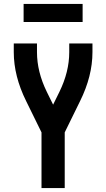

<svg xmlns="http://www.w3.org/2000/svg" viewBox="-20 -956 540 976"><path d="M191 0V-283L113 -442Q50 -569 50 -691V-735H168V-691Q168 -591 218 -489L250 -424L282 -489Q332 -591 332 -691V-735H450V-691Q450 -569 387 -442L309 -283V0ZM100 -844V-936H400V-844Z"/></svg>

Font: Iosevka SS01
Style: Bold
Weight: 700
Monospace: yes
Designer: Belleve Invis
Foundry: Belleve Invis
Version: 2.3.3; ttfautohint (v1.8.3)